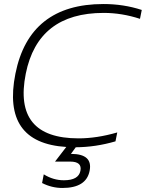

<svg xmlns="http://www.w3.org/2000/svg" viewBox="-20 -723 726 949"><path d="M307.6 3.4Q-12.2 -16.6 56.2 -358.9Q125 -703.1 491.2 -703.1Q591.3 -703.1 680.7 -673.8L671.9 -629.9Q582.5 -659.2 492.2 -659.2Q167.5 -659.2 107.4 -358.9Q43.5 -39.1 368.2 -39.1Q458.5 -39.1 559.6 -68.4L550.8 -24.4Q452.1 4.4 354.5 4.9L330.6 37.6Q439.9 37.6 422.9 121.6Q406.2 206.1 288.6 206.1Q235.8 206.1 188 181.6L196.3 138.7Q243.2 168 295.9 168Q368.2 168 377.4 121.6Q386.7 75.7 326.7 75.7H252Z"/></svg>

Font: Sansation Light
Style: Light Italic
Weight: 300
Designer: Bernd Montag
Version: Version 1.301